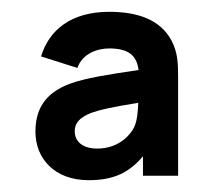

<svg xmlns="http://www.w3.org/2000/svg" viewBox="-20 -575 362 325"><path d="M130 -270C171.5 -270 198 -282 222 -310.5V-277.5H281.5V-442.5C281.5 -467 281 -486 270.5 -506C251.5 -542 212.5 -555 165 -555C100 -555 63 -524 49.5 -479.5L111 -460C119.5 -484.5 145 -493 165 -493C197 -493 211.5 -481.5 214.5 -456.5C164 -449 125 -443 99 -433.5C55.5 -417.5 40 -389.5 40 -352C40 -307 72 -270 130 -270ZM106.5 -353C106.5 -366.5 114.5 -376 134.5 -384C150 -389.5 168.5 -393.5 214 -401C213.5 -388 212.5 -371 207 -359.5C201.5 -348 182 -323.5 144.5 -323.5C121 -323.5 106.5 -334.5 106.5 -353Z"/></svg>

Font: Eudonet ExtraBold
Style: Regular
Weight: 800
Designer: Mikhail Sharanda
Foundry: Mikhail Sharanda
Version: Version 4.503;Glyphs 3.1.2 (3151)